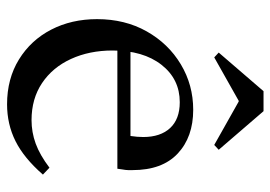

<svg xmlns="http://www.w3.org/2000/svg" viewBox="-134 -640 784 557"><g transform="rotate(90 258.5 -362.0)"><path d="M283 10Q209 10 153 -24.5Q97 -59 66.5 -118Q36 -177 36 -251Q36 -332 71.5 -395Q107 -458 167 -494Q227 -530 299 -530Q378 -530 426 -485Q474 -440 474 -354Q474 -348 474 -341.5Q474 -335 472 -324L470 -310H111V-348H375Q378 -368 378 -385Q378 -435 352 -463Q326 -491 277 -491Q210 -491 168.5 -438Q127 -385 127 -296Q127 -229 151.5 -175.5Q176 -122 221.5 -91.5Q267 -61 329 -61Q364 -61 397 -73Q430 -85 467 -113L487 -94Q439 -39 390 -14.5Q341 10 283 10ZM147 -591 133 -604 245 -734H303L415 -604L401 -591L275 -662H273Z"/></g></svg>

Font: Hedvig Letters Serif 24pt 24pt
Style: Regular
Weight: 400
Version: Version 1.000